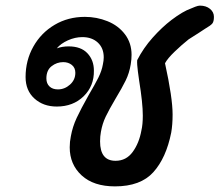

<svg xmlns="http://www.w3.org/2000/svg" viewBox="-20 -663 781 683"><path d="M741 -603Q741 -586 735 -579Q729 -572 710 -561L681 -542Q687 -546 651 -523Q627 -504 601.5 -479.5Q576 -455 567 -438Q594 -315 594 -256Q594 -219 589 -191Q571 -101 525.5 -50.5Q480 0 389 0Q313 0 270.5 -39Q228 -78 228 -139Q228 -159 232 -178Q238 -212 253 -244Q268 -276 295 -324Q318 -363 330 -387Q342 -411 346 -434Q349 -448 349 -459Q349 -492 328 -511.5Q307 -531 273 -531Q247 -531 221.5 -519.5Q196 -508 182 -491Q201 -498 224 -498Q268 -498 291 -473.5Q314 -449 314 -412Q315 -357 277.5 -320.5Q240 -284 182 -284Q134 -284 102.5 -312.5Q71 -341 71 -389Q71 -448 98.5 -497Q126 -546 174 -574.5Q222 -603 282 -603Q324 -603 362.5 -587.5Q401 -572 424.5 -541Q448 -510 448 -468Q448 -452 445 -434Q440 -403 427 -376.5Q414 -350 391 -312Q368 -273 356 -248Q344 -223 339 -194Q336 -178 336 -160Q336 -91 391 -91Q429 -91 452 -122.5Q475 -154 483 -199Q488 -220 488 -252Q488 -296 475 -376Q474 -383 470.5 -409Q467 -435 468 -449Q490 -492 523 -529Q556 -566 590 -592Q631 -623 660 -633Q664 -635 674.5 -639Q685 -643 691 -643Q713 -643 727 -631.5Q741 -620 741 -603ZM205 -442Q182 -442 163.5 -427.5Q145 -413 145 -384Q145 -366 156 -355.5Q167 -345 186 -345Q210 -345 229 -362Q248 -379 248 -404Q248 -422 235.5 -432Q223 -442 205 -442Z"/></svg>

Font: Mali SemiBold
Style: Italic
Weight: 600
Italic angle: -10°
Version: Version 1.000; ttfautohint (v1.6)